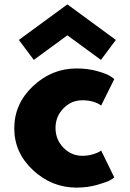

<svg xmlns="http://www.w3.org/2000/svg" viewBox="-20 -840 593 875"><path d="M66 -658 287 -820 508 -658 440 -567 287 -679 134 -567ZM355 -383Q305 -383 269 -346Q233 -309 233 -257Q233 -204 269 -167Q305 -130 355 -130Q379 -130 400.5 -136Q422 -142 432 -148L441 -154L501 -31Q494 -26 481.5 -18.5Q469 -11 424.5 2Q380 15 329 15Q216 15 130.5 -64.5Q45 -144 45 -255Q45 -367 130.5 -447.5Q216 -528 329 -528Q380 -528 423 -516Q466 -504 484 -492L501 -480L441 -359Q408 -383 355 -383Z"/></svg>

Font: Hussar
Style: BoldWeb
Weight: 700
Foundry: Cannot Into Space Fonts
Version: Version 2.00